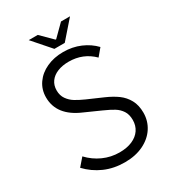

<svg xmlns="http://www.w3.org/2000/svg" viewBox="-200 -920 922 1034"><g transform="rotate(-30 261.5 -402.5)"><path d="M269 -48.3Q314.5 -48.3 347.9 -62.7Q381.3 -77.1 399.2 -103.5Q417 -129.9 417 -164.6Q417 -199.2 402.1 -221.7Q387.2 -244.1 364.3 -258.3Q341.3 -272.5 300.8 -290.5L204.6 -333.5Q72.8 -389.6 72.8 -502.9Q72.8 -551.3 99.1 -589.1Q125.5 -627 171.4 -647.9Q217.3 -668.9 274.4 -668.9Q331.5 -668.9 380.1 -648.2Q428.7 -627.4 462.4 -591.8L425.3 -547.4Q363.8 -608.9 274.4 -608.9Q234.9 -608.9 204.6 -596.7Q174.3 -584.5 157.7 -561.5Q141.1 -538.6 141.1 -506.8Q141.1 -475.1 157 -452.6Q172.9 -430.2 195.6 -416.3Q218.3 -402.3 251 -387.7L347.2 -345.7Q389.6 -327.1 419.7 -305.2Q449.7 -283.2 468 -250Q486.3 -216.8 486.3 -169.9Q486.3 -118.7 459.2 -77.1Q432.1 -35.6 382.6 -11.7Q333 12.2 267.6 12.2Q198.7 12.2 142.1 -12.7Q85.4 -37.6 42.5 -83L83.5 -130.4Q120.1 -91.3 168 -69.8Q215.8 -48.3 269 -48.3ZM307.1 -707H242.7L146.5 -816.9H202.6L272.9 -747.1H276.9L347.2 -816.9H403.3Z"/></g></svg>

Font: Varta
Style: Light
Weight: 300
Designer: Joana Correia, Viktoriya Grabowska, Eben Sorkin
Foundry: Sorkin Type
Version: Version 1.002; ttfautohint (v1.3) -l 8 -r 24 -G 200 -x 12 -H